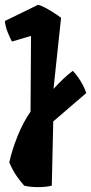

<svg xmlns="http://www.w3.org/2000/svg" viewBox="-30 -536 373 786"><path d="M323 -155 188 -39 182 224Q160 230 126 230Q92 230 69 224Q53 206 38 184.5Q23 163 8 129Q19 78 42 21Q65 -36 95 -79L97 -389L19 -366Q12 -378 2 -402.5Q-8 -427 -10 -450L125 -516Q135 -515 154 -505Q173 -495 191.5 -483Q210 -471 220 -463L189 -172Q209 -194 228.5 -212.5Q248 -231 268 -246Q284 -230 300 -204Q316 -178 323 -155Z"/></svg>

Font: Langar
Style: Regular
Weight: 400
Designer: Alessia Mazzarella
Foundry: Typeland
Version: Version 1.001; ttfautohint (v1.8.3)